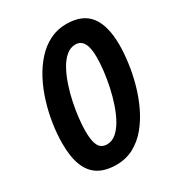

<svg xmlns="http://www.w3.org/2000/svg" viewBox="-175 -837 886 959"><g transform="rotate(-30 268.0 -357.5)"><path d="M217.8 9.8Q156.2 9.8 115.7 -14.4Q75.2 -38.6 55.2 -88.9Q35.2 -139.2 35.2 -216.8Q35.2 -272 44.2 -330.6Q53.2 -389.2 70.8 -446.3Q88.4 -503.4 114.7 -553.7Q141.1 -604 176 -642.6Q210.9 -681.2 254.4 -703.1Q297.9 -725.1 349.1 -725.1Q442.9 -725.1 485.8 -668.9Q528.8 -612.8 528.8 -502Q528.8 -454.6 521.2 -398.7Q513.7 -342.8 497.8 -285.4Q481.9 -228 457 -175.3Q432.1 -122.6 397.7 -80.8Q363.3 -39.1 318.4 -14.6Q273.4 9.8 217.8 9.8ZM228 -102.1Q256.3 -102.1 280 -122.1Q303.7 -142.1 322.8 -176Q341.8 -210 356.2 -252.4Q370.6 -294.9 380.4 -340.3Q390.1 -385.7 395 -428.5Q399.9 -471.2 399.9 -504.9Q399.9 -560.5 384.5 -587.2Q369.1 -613.8 338.9 -613.8Q309.6 -613.8 285.2 -593.3Q260.7 -572.8 241.7 -538.1Q222.7 -503.4 208.3 -460.7Q193.8 -418 184.6 -373Q175.3 -328.1 170.7 -287.4Q166 -246.6 166 -215.8Q166 -172.9 172.9 -147.9Q179.7 -123 193.6 -112.5Q207.5 -102.1 228 -102.1Z"/></g></svg>

Font: Open Sans Condensed
Style: Italic
Weight: 400
Width: 3
Italic angle: -12°
Designer: Monotype Design Team
Foundry: Monotype Imaging Inc.
Version: Version 3.000